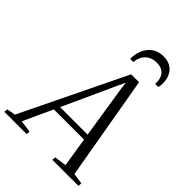

<svg xmlns="http://www.w3.org/2000/svg" viewBox="-333 -1109 1238 1238"><g transform="rotate(45 286.0 -489.5)"><path d="M-60.5 0 -57.5 -24.5 1 -35.5 347 -749H419L543 -36L617 -24.5L615 0H377L380.5 -24.5L461.5 -35.5L430 -236.5H154.5L62.5 -36L145 -24.5L143 0ZM172.5 -275.5H423.5L367 -637L361 -687L339 -639.5ZM413 -979Q445 -979 467.8 -968.8Q490.5 -958.5 505.2 -940.5Q520 -922.5 526.8 -899.5Q533.5 -876.5 533.5 -851.5Q533.5 -839 532.2 -831Q531 -823 528.5 -815H499Q499.5 -818.5 500 -823Q500.5 -827.5 500 -837.5Q499 -858 490.5 -876.5Q482 -895 462.8 -907Q443.5 -919 410 -919Q376 -919 352.2 -904.8Q328.5 -890.5 315.8 -867Q303 -843.5 301.5 -815H272Q272 -820.5 272 -824.5Q272 -828.5 272.5 -836Q275.5 -875 292.5 -907.5Q309.5 -940 339.8 -959.5Q370 -979 413 -979Z"/></g></svg>

Font: Merriweather 96pt Light
Style: Italic
Weight: 300
Italic angle: -7.8°
Version: Version 2.101